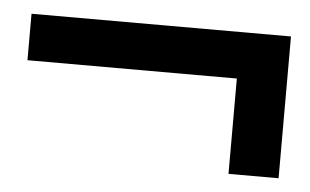

<svg xmlns="http://www.w3.org/2000/svg" viewBox="-31 -459 512 317"><g transform="rotate(5 225.0 -300.5)"><path d="M440 -183H357V-341H10V-418H440Z"/></g></svg>

Font: Protest Guerrilla
Style: Regular
Weight: 400
Designer: Octavio Pardo
Foundry: Ashler Design
Version: Version 2.005; ttfautohint (v1.8.4.7-5d5b)